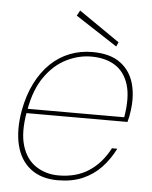

<svg xmlns="http://www.w3.org/2000/svg" viewBox="-51 -732 622 787"><g transform="rotate(5 260.0 -338.5)"><path d="M216 12Q147 12 103.5 -22Q60 -56 45 -117Q30 -178 44 -259Q56 -324 81 -373.5Q106 -423 141 -456.5Q176 -490 219.5 -507Q263 -524 312 -524Q386 -524 428.5 -492Q471 -460 485 -405.5Q499 -351 487 -283Q486 -274 484 -267.5Q482 -261 480 -251H54L57 -269H465Q479 -352 463 -403.5Q447 -455 407.5 -480Q368 -505 309 -505Q258 -505 208 -480.5Q158 -456 120 -403Q82 -350 67 -265L65 -255Q50 -170 67 -115.5Q84 -61 124.5 -34.5Q165 -8 217 -8Q290 -8 341.5 -41.5Q393 -75 426 -138H448Q426 -94 394 -60Q362 -26 318 -7Q274 12 216 12ZM407 -555 235 -667 247 -689 415 -573Z"/></g></svg>

Font: DM Sans 12pt Thin
Style: Italic
Weight: 250
Italic angle: -10°
Version: Version 4.004;gftools[0.9.30]